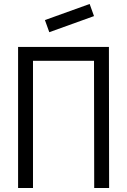

<svg xmlns="http://www.w3.org/2000/svg" viewBox="-20 -946 640 966"><path d="M71 0V-710H528L529 0H454L453 -640H146V0ZM228 -784 206 -845 431 -926 453 -865Z"/></svg>

Font: Orbit
Style: Regular
Weight: 400
Designer: Sooun Cho
Foundry: JAMO
Version: Version 1.000; ttfautohint (v1.8.4.7-5d5b);gftools[0.9.29]